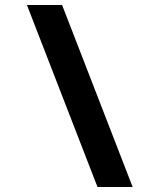

<svg xmlns="http://www.w3.org/2000/svg" viewBox="-20 -742 640 770"><path d="M512 8H371L88 -722H229Z"/></svg>

Font: Noto Sans Mono ExtraBold
Style: Regular
Weight: 800
Designer: Monotype Design Team
Foundry: Monotype Imaging Inc.
Version: Version 2.014